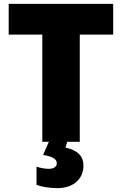

<svg xmlns="http://www.w3.org/2000/svg" viewBox="-20 -734 631 994"><path d="M274 112C274 128 259 140 234 140C212 140 191 136 169 129V223C193 232 232 240 278 240C358 240 412 194 412 123C412 59 359 39 319 30L328 0H393V-555H566V-714H25V-555H199V0H233L203 68C254 77 274 89 274 112Z"/></svg>

Font: Noto Sans UI Black
Style: Regular
Weight: 900
Designer: Monotype Design Team
Foundry: Monotype Imaging Inc.
Version: Version 1.901